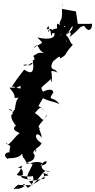

<svg xmlns="http://www.w3.org/2000/svg" viewBox="-20 -1014 672 1360"><path d="M289 211C329 228 334 231 299 231C347 179 316 233 214 292C289 218 285 179 337 204C238 196 279 118 311 130C313 162 235 166 284 145C248 118 191 146 167 146C167 125 228 141 225 81C195 66 253 19 233 66C221 28 254 42 275 0C204 -41 242 -95 275 -37C273 -82 253 -88 261 -108C226 -114 323 -188 310 -202C280 -131 283 -182 227 -213C264 -254 265 -268 299 -220C256 -293 229 -221 284 -318C357 -285 372 -296 402 -274C362 -339 310 -291 358 -359C353 -399 282 -366 286 -363C264 -399 264 -384 342 -455C340 -416 354 -424 344 -511C385 -512 405 -479 371 -519C309 -530 371 -597 382 -625C360 -592 343 -573 309 -565C346 -545 410 -648 405 -599C468 -636 423 -619 496 -697C467 -714 477 -766 409 -786C446 -797 489 -783 437 -801C421 -770 372 -734 432 -790C407 -769 459 -736 454 -713C423 -804 507 -807 472 -750C567 -828 532 -819 576 -831C626 -750 645 -865 623 -845H531L518 -933L418 -951L424 -994C413 -950 425 -938 416 -883C377 -814 438 -850 404 -838C377 -850 386 -851 383 -825C387 -765 428 -786 432 -775C478 -773 457 -802 528 -867C458 -819 530 -836 461 -776C448 -764 418 -848 443 -826C413 -808 310 -824 347 -759C365 -851 301 -787 327 -790C343 -838 286 -776 323 -830C345 -741 386 -793 360 -793C383 -752 344 -725 244 -749C297 -695 286 -723 216 -672C261 -724 239 -659 292 -640C260 -637 266 -651 214 -617C240 -602 207 -548 186 -551C137 -570 126 -534 194 -559C208 -584 181 -545 246 -592C230 -585 237 -579 212 -590C228 -481 192 -494 151 -521C64 -410 56 -385 69 -399C114 -409 39 -359 123 -406C133 -372 128 -396 46 -393C119 -315 51 -318 113 -322C85 -305 88 -218 82 -238C56 -186 73 -243 52 -239C12 -247 99 -224 62 -201C51 -176 89 -126 93 -125C61 -99 88 -87 119 -71C80 -45 36 41 22 -5C68 42 50 -4 47 66C32 60 -11 83 38 114C22 97 102 122 137 74C144 116 142 87 167 137C205 144 161 135 220 150C209 116 204 183 215 144C183 211 141 266 209 259C103 254 130 219 142 228C149 137 60 196 138 159C111 231 85 218 109 229C166 238 236 242 205 221C232 255 209 302 177 317C126 251 150 325 154 304C94 348 58 301 90 324C49 339 135 271 109 296L213 298L184 271L296 251Z"/></svg>

Font: Hussar Lance
Style: Italic
Weight: 700
Foundry: Cannot Into Space Fonts, PlusOne Fonts
Version: Version 2.27